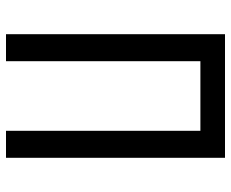

<svg xmlns="http://www.w3.org/2000/svg" viewBox="-85 -685 770 640"><g transform="rotate(90 300.0 -365.0)"><path d="M94 0V-730H506V0H416V-648H184V0Z"/></g></svg>

Font: NKDuy Mono
Style: Regular
Weight: 400
Monospace: yes
Designer: NKDuy
Foundry: NKDuy
Version: Version 2.251; ttfautohint (v1.8.4.7-5d5b)